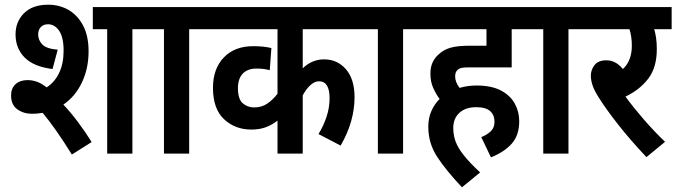

<svg xmlns="http://www.w3.org/2000/svg" viewBox="-20 -652 2871 815"><path d="M116 -169Q80 -169 53.5 -188Q27 -207 27 -247Q27 -277 46 -294.5Q65 -312 97 -312Q116 -312 135.5 -305.5Q155 -299 178 -281Q212 -303 231 -342.5Q250 -382 250 -437Q250 -494 231 -521.5Q212 -549 184 -549Q165 -549 153.5 -537.5Q142 -526 142 -505Q142 -482 159.5 -463.5Q177 -445 225 -441L203 -359Q123 -369 84.5 -408Q46 -447 46 -506Q46 -560 82 -596Q118 -632 185 -632Q232 -632 270.5 -610Q309 -588 332.5 -544Q356 -500 356 -434Q356 -362 328 -302.5Q300 -243 249 -208Q281 -174 312 -132.5Q343 -91 369 -49L285 4Q217 -106 161 -173Q139 -169 116 -169ZM542 -528V0H435V-528H374V-622H622V-528Z M783 -528V0H676V-528H609V-622H863V-528Z M1529 -528H1265V-362Q1304 -400 1356 -400Q1412 -400 1448.5 -358Q1485 -316 1485 -239Q1485 -189 1470.5 -137.5Q1456 -86 1426 -34L1332 -83Q1353 -117 1366 -156Q1379 -195 1379 -235Q1379 -307 1334 -307Q1316 -307 1298 -291Q1280 -275 1265 -247V0H1158V-140Q1135 -122 1108.5 -112Q1082 -102 1047 -102Q978 -102 931 -146Q884 -190 884 -279Q884 -360 930 -408Q976 -456 1055 -456Q1100 -456 1132 -448L1125 -354Q1100 -361 1069 -361Q1031 -361 1010.5 -339.5Q990 -318 990 -278Q990 -231 1010.5 -213.5Q1031 -196 1059 -196Q1090 -196 1113.5 -211.5Q1137 -227 1158 -254V-528H850V-622H1529Z M1691 -528V0H1584V-528H1517V-622H1771V-528Z M2023 -70Q2046 -79 2062.5 -94Q2079 -109 2079 -135Q2079 -164 2060.5 -180.5Q2042 -197 2001 -197Q1956 -197 1930 -173Q1904 -149 1904 -109Q1904 -78 1914 -51Q1924 -24 1949 7.5Q1974 39 2018 80L1941 143Q1873 71 1835.5 13.5Q1798 -44 1798 -114Q1798 -151 1811 -180.5Q1824 -210 1846 -232Q1831 -252 1819 -278.5Q1807 -305 1807 -339Q1807 -367 1816.5 -387.5Q1826 -408 1843 -422Q1863 -441 1892.5 -449.5Q1922 -458 1977 -458H2045V-528H1758V-622H2231V-528H2152V-366H1970Q1948 -366 1938 -363.5Q1928 -361 1921 -354Q1912 -345 1912 -328Q1912 -303 1931 -279Q1965 -289 2002 -289Q2067 -289 2107 -267.5Q2147 -246 2165.5 -211.5Q2184 -177 2184 -138Q2184 -78 2152.5 -42.5Q2121 -7 2064 16Z M2393 -528V0H2286V-528H2219V-622H2473V-528Z M2803 -50 2724 15Q2654 -59 2601 -127Q2548 -195 2521 -239Q2502 -269 2495 -290.5Q2488 -312 2488 -331Q2488 -355 2503.5 -375.5Q2519 -396 2554 -396Q2594 -396 2624 -359Q2662 -394 2662 -458Q2662 -497 2652 -528H2460V-622H2831V-528H2757Q2762 -512 2765 -491Q2768 -470 2768 -443Q2768 -366 2732 -318.5Q2696 -271 2635 -242Q2667 -198 2711.5 -146.5Q2756 -95 2803 -50Z"/></svg>

Font: Noto Sans Condensed SemiBold
Style: Italic
Weight: 600
Width: 3
Italic angle: -12°
Designer: Monotype Design Team
Foundry: Monotype Imaging Inc.
Version: Version 2.013; ttfautohint (v1.8.4.7-5d5b)